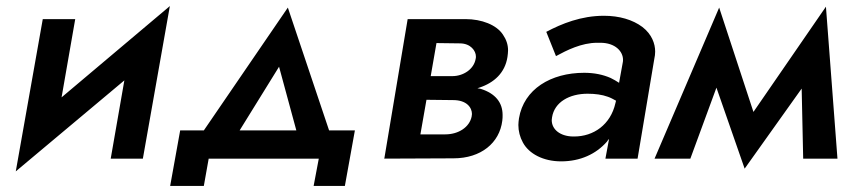

<svg xmlns="http://www.w3.org/2000/svg" viewBox="-20 -523 2813 633"><path d="M228 -460H121L32 42L390 -258L345 0H451L540 -503L183 -202Z M1031 0 1014 90H1117L1150 -93H1065L929 -498L652 -93H574L541 90H652L668 0ZM900 -303 957 -93H770Z M1324 -460 1247 0 1475 -1C1566 -1 1627 -52 1636 -125C1637 -132 1637 -138 1637 -144C1637 -185 1613 -215 1565 -230C1562 -231 1558 -231 1554 -232C1556 -233 1558 -233 1560 -234C1609 -250 1645 -283 1653 -335C1654 -343 1655 -350 1655 -357C1655 -376 1649 -393 1638 -409C1617 -441 1568 -460 1515 -460ZM1400 -272 1419 -381 1496 -380C1532 -380 1549 -355 1549 -337C1549 -334 1549 -331 1548 -328C1542 -295 1508 -272 1471 -272ZM1366 -80 1386 -194 1474 -193C1519 -193 1536 -168 1536 -147C1536 -145 1535 -142 1535 -139C1528 -104 1492 -80 1448 -80Z M1813 -338C1848 -357 1897 -382 1949 -382C1952 -382 1956 -382 1959 -382C2009 -382 2034 -353 2034 -326C2034 -323 2034 -320 2033 -316L2021 -250C2012 -256 2003 -261 1993 -266C1968 -277 1939 -283 1906 -283C1796 -283 1707 -229 1691 -133C1690 -125 1689 -118 1689 -111C1689 -91 1694 -71 1704 -53C1724 -16 1771 9 1830 9C1893 9 1945 -15 1981 -56C1983 -59 1985 -62 1988 -65L1976 0H2082L2137 -328C2139 -337 2140 -345 2140 -353C2140 -379 2129 -410 2098 -434C2066 -458 2022 -471 1971 -471C1896 -471 1832 -445 1781 -418ZM1800 -136C1808 -187 1858 -214 1917 -214C1942 -214 1965 -211 1984 -204C1993 -201 2002 -196 2011 -191L2009 -183C1993 -112 1937 -73 1873 -73C1871 -73 1870 -73 1868 -73C1827 -74 1799 -96 1799 -127C1799 -130 1800 -133 1800 -136Z M2628 0H2741L2703 -501L2464 -154L2351 -498L2138 0H2256L2342 -234L2435 33L2623 -231Z"/></svg>

Font: Jost Medium
Style: Italic
Weight: 500
Italic angle: -5°
Version: Version 3.710